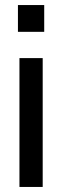

<svg xmlns="http://www.w3.org/2000/svg" viewBox="-20 -740 246 760"><path d="M57 0V-510H149V0ZM51 -614V-720H155V-614Z"/></svg>

Font: Instrument Sans Condensed Medium
Style: Regular
Weight: 500
Width: 3
Designer: Rodrigo Fuenzalida
Foundry: fragTYPE
Version: Version 1.000;gftools[0.9.28]